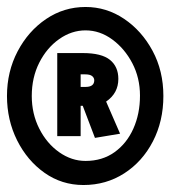

<svg xmlns="http://www.w3.org/2000/svg" viewBox="-21 -547 491 550"><path d="M218 -17Q156 -17 106.5 -52Q57 -87 28 -145Q-1 -203 -1 -272Q-1 -342 29.5 -400Q60 -458 111 -492.5Q162 -527 224 -527Q284 -527 334.5 -493Q385 -459 416 -401.5Q447 -344 447 -272Q447 -200 417 -142Q387 -84 335 -50.5Q283 -17 218 -17ZM224 -86Q272 -86 307 -111Q342 -136 361 -178.5Q380 -221 380 -273Q380 -324 358 -366Q336 -408 300.5 -434Q265 -460 224 -460Q184 -460 148.5 -435Q113 -410 91.5 -367.5Q70 -325 70 -272Q70 -221 91.5 -178.5Q113 -136 148.5 -111Q184 -86 224 -86ZM251 -152 216 -244H210V-157H143V-395H216Q270 -395 294 -375.5Q318 -356 318 -321Q318 -280 283 -256L323 -164ZM210 -298H224Q249 -298 249 -317Q249 -324 243 -329Q237 -334 223 -334H210Z"/></svg>

Font: Inconsolata SemiCondensed Black
Style: Regular
Weight: 900
Width: 4
Monospace: yes
Designer: Raph Levien, Cyreal, Brenton Simpson
Foundry: Raph Levien, Cyreal, Google
Version: Version 3.001; ttfautohint (v1.8.2.53-6de2)